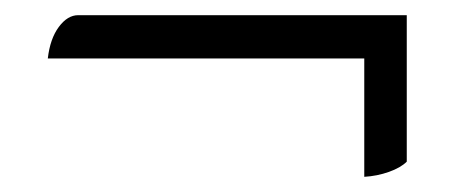

<svg xmlns="http://www.w3.org/2000/svg" viewBox="-20 -383 610 253"><path d="M516 -170Q508 -162 492.5 -156.5Q477 -151 460 -150V-306H43Q46 -332 57.5 -347.5Q69 -363 83 -363H516Z"/></svg>

Font: Gotu
Style: Regular
Weight: 400
Designer: Sarang Kulkarni & Kailash Malviya
Foundry: Ek Type
Version: Version 2.320;hotconv 1.0.109;makeotfexe 2.5.65596; ttfautoh